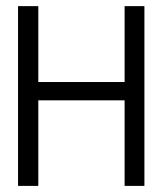

<svg xmlns="http://www.w3.org/2000/svg" viewBox="-20 -609 532 629"><path d="M453.1 0H388.2V-280.3H105.5V0H39.1V-588.9H105.5V-340.3H388.2V-588.9H453.1Z"/></svg>

Font: Meera
Style: Regular
Weight: 400
Designer: Hussain KH and Suresh P for Swathanthra Malayalam Computing (SMC)
Version: 7.0.0+20160512